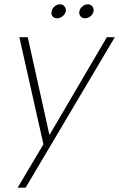

<svg xmlns="http://www.w3.org/2000/svg" viewBox="-20 -673 554 893"><path d="M477 -500H514L99 200H62L182 -2L70 -500H109L210 -45ZM246 -588Q232 -588 224.5 -597Q217 -606 220 -619Q222 -633 233.5 -643Q245 -653 259 -653Q272 -653 280 -643Q288 -633 286 -619Q282 -606 270.5 -597Q259 -588 246 -588ZM375 -588Q362 -588 354.5 -597Q347 -606 349 -619Q351 -633 363 -643Q375 -653 388 -653Q402 -653 409.5 -643Q417 -633 415 -619Q412 -606 400 -597Q388 -588 375 -588Z"/></svg>

Font: Albert Sans ExtraLight
Style: Italic
Weight: 250
Italic angle: -11.25°
Designer: Andreas Rasmussen
Foundry: a.Foundry
Version: Version 1.025